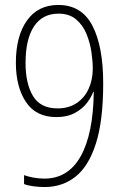

<svg xmlns="http://www.w3.org/2000/svg" viewBox="-20 -744 492 774"><path d="M396 -408Q396 -257 366.5 -165Q337 -73 284 -31.5Q231 10 160 10Q138 10 115 7Q92 4 77 -2V-38Q93 -32 115 -28Q137 -24 159 -24Q255 -24 305.5 -114.5Q356 -205 358 -374H356Q348 -352 330 -328.5Q312 -305 281.5 -288.5Q251 -272 207 -272Q125 -272 84.5 -333Q44 -394 44 -491Q44 -598 88.5 -661Q133 -724 215 -724Q309 -724 352.5 -640.5Q396 -557 396 -408ZM216 -689Q151 -689 117 -637.5Q83 -586 83 -490Q83 -407 113 -357Q143 -307 212 -307Q257 -307 289 -328.5Q321 -350 337.5 -386.5Q354 -423 354 -468Q354 -497 348.5 -534.5Q343 -572 328.5 -607.5Q314 -643 286.5 -666Q259 -689 216 -689Z"/></svg>

Font: Noto Sans Thai Cond ExtLt
Style: Regular
Weight: 200
Width: 3
Designer: Monotype Design Team
Foundry: Monotype Imaging Inc.
Version: Version 2.002; ttfautohint (v1.8.4.7-5d5b)